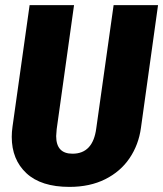

<svg xmlns="http://www.w3.org/2000/svg" viewBox="-20 -714 639 752"><path d="M532 -213Q523 -147 487.5 -94.5Q452 -42 392 -12Q332 18 252 18Q141 18 83.5 -35.5Q26 -89 26 -178Q26 -197 29 -218L96 -694H270L202 -208Q200 -188 200 -181Q200 -112 264 -112Q344 -112 357 -211L425 -694H599Z"/></svg>

Font: Fira Sans Condensed ExtraBold
Style: Italic
Weight: 800
Width: 3
Italic angle: -8°
Designer: bBox Type GmbH & Carrois Corporate GbR & Edenspiekermann AG
Foundry: bBox Type GmbH & Carrois Corporate GbR & Edenspiekermann AG
Version: Version 4.301